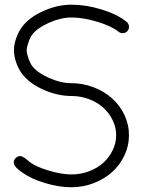

<svg xmlns="http://www.w3.org/2000/svg" viewBox="-20 -789 602 809"><path d="M281 -438.5Q329.6 -438.5 374.1 -421.4Q418.7 -404.3 451.5 -375.2Q484.4 -346.2 503.9 -305.4Q523.4 -264.6 523.4 -219.2Q523.4 -173.8 503.9 -133.1Q484.4 -92.3 451.5 -63.2Q418.7 -34.2 374.1 -17.1Q329.6 0 281 0Q229.7 0 170.9 -17.3Q112.1 -34.7 75 -61.3Q56.6 -74.2 50 -81.3Q28.1 -104.2 45.9 -122.8Q52.2 -129.4 59.3 -131Q66.4 -132.6 73.5 -129.3Q80.6 -126 85.7 -122.4Q90.8 -118.9 97.5 -112.9Q104.2 -106.9 106.4 -105.2Q134.5 -85.2 187.3 -69.6Q240 -54 281 -54Q320.1 -54 355.3 -67.4Q390.6 -80.8 415.4 -103.3Q440.2 -125.7 454.8 -156.1Q469.5 -186.5 469.5 -219.2Q469.5 -252 454.8 -282.3Q440.2 -312.7 415.4 -335.2Q390.6 -357.7 355.3 -371.1Q320.1 -384.5 281 -384.5Q222.7 -384.5 163.2 -410.9Q103.8 -437.3 73 -478Q57.9 -498 48.3 -525.4Q38.8 -552.7 38.8 -576.9Q38.8 -601.1 48.3 -628.4Q57.9 -655.8 73 -675.8Q103.8 -716.6 163.2 -742.9Q222.7 -769.3 281 -769.3Q342.3 -769.3 408.7 -748.9Q475.1 -728.5 513.7 -696.8Q522.2 -689.7 523.3 -678.6Q524.4 -667.5 517.6 -658.9Q510.5 -650.4 499.3 -649.4Q488 -648.4 479.5 -655.3Q451.2 -678.5 391.4 -696.9Q331.5 -715.3 281 -715.3Q236.3 -715.3 186.6 -693.2Q137 -671.1 116 -643.6Q107.2 -632.1 99.9 -610.8Q92.5 -589.6 92.5 -576.9Q92.5 -564.2 99.9 -543.1Q107.2 -522 116 -510.5Q137 -482.9 186.6 -460.7Q236.3 -438.5 281 -438.5Z"/></svg>

Font: Tecnico
Style: Fino
Weight: 400
Version: Version 1.3